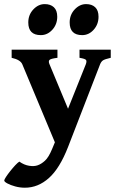

<svg xmlns="http://www.w3.org/2000/svg" viewBox="-51 -666 551 913"><path d="M475.6 -391.1Q448.2 -384.8 439.2 -379.2Q430.2 -373.5 424.8 -359.9L272.5 33.2Q232.9 134.8 181.4 180.7Q129.9 226.6 67.4 226.6Q43.9 226.6 21.5 220.5Q-1 214.4 -15.9 206.3Q-30.8 198.2 -30.8 192.4Q-30.8 188 -22.5 175.3Q-14.2 162.6 -2.2 147.5Q9.8 132.3 21.7 119.6Q33.7 106.9 41 102.5Q64 118.7 87.6 122.3Q111.3 126 127.9 120.1Q145 114.3 162.6 98.4Q180.2 82.5 196.8 42.5L210 10.7L55.2 -359.9Q46.4 -381.8 4.4 -391.1V-429.7H222.2V-391.1Q190.4 -387.2 184.3 -380.9Q178.2 -374.5 184.6 -359.9L272.5 -148.9L356.9 -359.9Q362.3 -374 358.4 -380.4Q354.5 -386.7 327.1 -391.1V-429.7H475.6ZM221.2 -586.4Q221.2 -550.3 198 -524.7Q174.8 -499 143.1 -499Q83.5 -499 83.5 -559.1Q83.5 -595.7 107.4 -621.1Q131.3 -646.5 161.6 -646.5Q189 -646.5 205.1 -631.6Q221.2 -616.7 221.2 -586.4ZM417.5 -586.4Q417.5 -550.3 394.5 -524.7Q371.6 -499 339.8 -499Q280.3 -499 280.3 -559.1Q280.3 -595.7 304.2 -621.1Q328.1 -646.5 358.4 -646.5Q385.7 -646.5 401.6 -631.6Q417.5 -616.7 417.5 -586.4Z"/></svg>

Font: Namdhinggo ExtraBold
Style: Regular
Weight: 800
Designer: Victor Gaultney
Foundry: SIL International
Version: Version 3.001